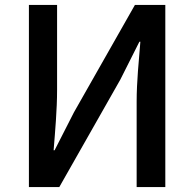

<svg xmlns="http://www.w3.org/2000/svg" viewBox="-20 -757 785 777"><path d="M649 -368V-737H526L279 -302L201 -149H197C203 -224 211 -313 211 -393V-737H97V0H158H220L467 -435L544 -588H548C542 -512 533 -427 533 -346V0H649Z"/></svg>

Font: GenSekiGothic2 TW M
Style: Regular
Weight: 500
Version: Version 2.100;PS 2.1;hotconv 16.6.51;makeotf.lib2.5.65220 DE